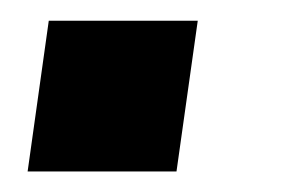

<svg xmlns="http://www.w3.org/2000/svg" viewBox="-20 -167 275 187"><path d="M172.6 -146.8 151.9 0H6.9L27.5 -146.8Z"/></svg>

Font: Pathway Extreme 8pt Thin 12pt
Style: Italic
Weight: 100
Italic angle: -8°
Version: Version 1.001;gftools[0.9.26]